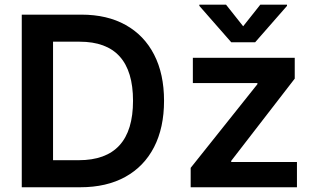

<svg xmlns="http://www.w3.org/2000/svg" viewBox="-20 -789 1326 809"><path d="M318.2 0H71.7V-727.3H323.2Q431.5 -727.3 509.4 -683.8Q587.4 -640.3 629.3 -558.9Q671.2 -477.6 671.2 -364.3Q671.2 -250.7 629.1 -169Q587 -87.4 508 -43.7Q429 0 318.2 0ZM203.5 -114H311.8Q540.5 -114 540.5 -364.3Q540.5 -613.3 315.7 -613.3H203.5ZM783.4 0V-81.7L1064.6 -434.3V-438.9H792.6V-545.5H1221.9V-457.7L954.2 -111.2V-106.5H1231.2V0ZM932.5 -769.2 1004.6 -678.3 1076.7 -769.2H1189.3V-764.2L1055 -610.8H954.5L820 -764.2V-769.2Z"/></svg>

Font: Inter Zeller Semi Bold
Style: Regular
Weight: 600
Designer: Rasmus Andersson; Joe Bland
Foundry: zeller
Version: Version 3.015;git-dec3a8cb1